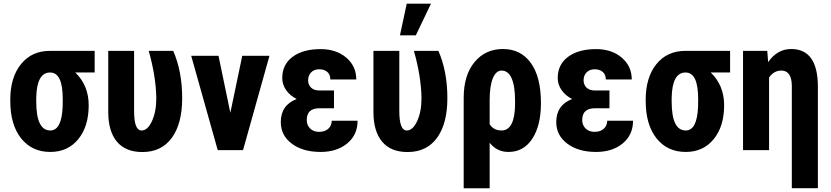

<svg xmlns="http://www.w3.org/2000/svg" viewBox="-20 -799 4423 1022"><path d="M172.9 -258.8Q172.9 -104.5 247.6 -104.5Q308.1 -104.5 313.5 -230.5L314 -269Q314 -343.8 297.1 -378.4Q280.3 -413.1 246.6 -413.1Q175.8 -413.1 172.9 -279.3ZM483.9 -413.1H380.9Q452.1 -344.2 452.1 -238.8Q452.1 -126 396.5 -58.1Q340.8 9.8 247.6 9.8Q149.9 9.8 92.3 -62.7Q34.7 -135.3 34.7 -261.7V-269Q34.7 -386.7 91.6 -457.5Q148.4 -528.3 246.6 -528.3L247.1 -527.8V-528.3H483.9Z M693.8 -528.3V-207.5Q693.8 -104.5 733.4 -104.5Q766.1 -104.5 789.1 -154.8Q812 -205.1 812 -276.4Q810.1 -393.6 771.5 -528.3H901.9Q949.7 -419.9 949.7 -276.4Q949.7 -140.6 894.5 -65.2Q839.4 10.3 737.8 10.3Q648.9 10.3 602.8 -44.4Q556.6 -99.1 556.2 -201.2V-528.3Z M1143.6 -499.5 1206.1 -198.7 1269 -499.5 1269.5 -502H1272H1410.2H1414.1L1413.1 -497.6L1274.4 -2.4L1273.9 0H1271H1141.6H1138.7L1138.2 -2.4L999 -497.6L998 -502H1002H1140.6H1143.1Z M1474.6 -149.4Q1474.6 -239.3 1559.1 -272Q1523.9 -289.6 1503.2 -319.1Q1482.4 -348.6 1482.4 -383.8Q1482.4 -455.6 1537.6 -496.6Q1592.8 -537.6 1686.5 -537.6Q1770 -537.6 1823.2 -492.2Q1876.5 -446.8 1876.5 -376H1738.3Q1738.3 -402.3 1721.9 -416.3Q1705.6 -430.2 1679.2 -430.2Q1651.9 -430.2 1636 -413.6Q1620.1 -397 1620.1 -372.1Q1620.1 -347.2 1636 -332.3Q1651.9 -317.4 1679.7 -317.4H1757.8V-222.7H1680.2Q1612.8 -222.7 1612.8 -160.2Q1612.8 -133.3 1630.6 -115.2Q1648.4 -97.2 1678.7 -97.2Q1709 -97.2 1727.3 -113.5Q1745.6 -129.9 1745.6 -156.2H1883.3Q1883.3 -80.6 1828.1 -35.4Q1772.9 9.8 1686.5 9.8Q1592.3 9.8 1533.4 -34.2Q1474.6 -78.1 1474.6 -149.4Z M2105.5 -528.3V-207.5Q2105.5 -104.5 2145 -104.5Q2177.7 -104.5 2200.7 -154.8Q2223.6 -205.1 2223.6 -276.4Q2221.7 -393.6 2183.1 -528.3H2313.5Q2361.3 -419.9 2361.3 -276.4Q2361.3 -140.6 2306.2 -65.2Q2251 10.3 2149.4 10.3Q2060.5 10.3 2014.4 -44.4Q1968.3 -99.1 1967.8 -201.2V-528.3ZM2145 -779.3H2273.9L2193.4 -610.8H2108.9Z M2586.4 -138.2Q2606.9 -104.5 2649.4 -104.5Q2720.2 -104.5 2721.7 -244.1V-260.7Q2721.7 -340.8 2703.4 -382.1Q2685.1 -423.3 2649.9 -423.3Q2620.1 -423.3 2603.3 -382.1Q2586.4 -340.8 2586.4 -266.1ZM2657.2 -538.1Q2752 -538.1 2805.7 -463.6Q2859.4 -389.2 2859.4 -250.5Q2859.4 -130.4 2813.2 -60.3Q2767.1 9.8 2686.5 9.8Q2625 9.8 2586.4 -39.1V203.1H2448.2V-278.3Q2448.2 -398.9 2505.9 -468.5Q2563.5 -538.1 2657.2 -538.1Z M2940.9 -149.4Q2940.9 -239.3 3025.4 -272Q2990.2 -289.6 2969.5 -319.1Q2948.7 -348.6 2948.7 -383.8Q2948.7 -455.6 3003.9 -496.6Q3059.1 -537.6 3152.8 -537.6Q3236.3 -537.6 3289.6 -492.2Q3342.8 -446.8 3342.8 -376H3204.6Q3204.6 -402.3 3188.2 -416.3Q3171.9 -430.2 3145.5 -430.2Q3118.2 -430.2 3102.3 -413.6Q3086.4 -397 3086.4 -372.1Q3086.4 -347.2 3102.3 -332.3Q3118.2 -317.4 3146 -317.4H3224.1V-222.7H3146.5Q3079.1 -222.7 3079.1 -160.2Q3079.1 -133.3 3096.9 -115.2Q3114.7 -97.2 3145 -97.2Q3175.3 -97.2 3193.6 -113.5Q3211.9 -129.9 3211.9 -156.2H3349.6Q3349.6 -80.6 3294.4 -35.4Q3239.3 9.8 3152.8 9.8Q3058.6 9.8 2999.8 -34.2Q2940.9 -78.1 2940.9 -149.4Z M3555.2 -258.8Q3555.2 -104.5 3629.9 -104.5Q3690.4 -104.5 3695.8 -230.5L3696.3 -269Q3696.3 -343.8 3679.4 -378.4Q3662.6 -413.1 3628.9 -413.1Q3558.1 -413.1 3555.2 -279.3ZM3866.2 -413.1H3763.2Q3834.5 -344.2 3834.5 -238.8Q3834.5 -126 3778.8 -58.1Q3723.1 9.8 3629.9 9.8Q3532.2 9.8 3474.6 -62.7Q3417 -135.3 3417 -261.7V-269Q3417 -386.7 3473.9 -457.5Q3530.8 -528.3 3628.9 -528.3L3629.4 -527.8V-528.3H3866.2Z M4064 -528.3 4068.8 -468.3Q4117.2 -538.1 4191.4 -538.1Q4333.5 -538.1 4333.5 -336.9V202.6H4194.8V-343.8Q4193.4 -423.3 4139.2 -423.3Q4098.6 -423.3 4073.7 -386.2V0H3935.1V-528.3Z"/></svg>

Font: MAUL Condensed Bold
Style: Condensed Bold
Weight: 700
Designer: MAUL
Version: Version 1.0; 2020; ttfautohint (v1.8.3)